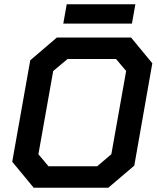

<svg xmlns="http://www.w3.org/2000/svg" viewBox="-20 -875 732 895"><path d="M37 -121 121 -594 245 -700H591L690 -580L606 -103L485 0H137ZM433 -100 499 -156 568 -544 521 -600H295L228 -544L159 -156L206 -100ZM291 -855H611L595 -765H275Z"/></svg>

Font: Chakra Petch SemiBold
Style: Italic
Weight: 600
Italic angle: -10°
Designer: Katatrad Aksorn Co.,Ltd.
Foundry: Cadson Demak Co.,Ltd.
Version: Version 1.000; ttfautohint (v1.6)